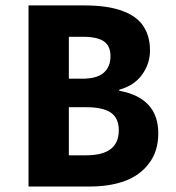

<svg xmlns="http://www.w3.org/2000/svg" viewBox="-20 -680 640 700"><path d="M84 0V-660.2H288.1Q330.1 -660.2 364.7 -655.3Q399.4 -650.4 430.2 -638.7Q460.9 -627 481.9 -608.6Q502.9 -590.3 514.9 -561.8Q526.9 -533.2 526.9 -496.1Q526.9 -448.2 498.3 -408.2Q469.7 -368.2 415 -353V-349.1Q557.1 -322.8 557.1 -193.8Q557.1 -128.9 523.4 -84.5Q489.7 -40 434.8 -20Q379.9 0 307.1 0ZM231 -393.1H280.8Q333 -393.1 357.9 -414.6Q382.8 -436 382.8 -475.1Q382.8 -512.7 358.6 -529.3Q334.5 -545.9 282.2 -545.9H231ZM231 -113.8H294.9Q413.1 -113.8 413.1 -205.1Q413.1 -249 384.5 -269Q356 -289.1 294.9 -289.1H231Z"/></svg>

Font: Office Code Pro Bold
Style: Regular
Weight: 700
Designer: Nathan Rutzky & Paul D. Hunt
Foundry: Adobe Systems Incorporated
Version: Version 1.004;PS 001.004;hotconv 1.0.70;makeotf.lib2.5.58329